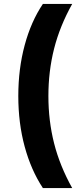

<svg xmlns="http://www.w3.org/2000/svg" viewBox="-20 -762 397 976"><path d="M198 194Q138 103 105.5 -16.5Q73 -136 73 -274Q73 -412 105.5 -532.5Q138 -653 198 -742H347Q284 -629 255 -514.5Q226 -400 226 -274Q226 -148 255 -33.5Q284 81 347 194Z"/></svg>

Font: Montserrat Thin
Style: Bold
Weight: 700
Version: Version 9.000